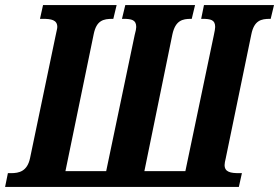

<svg xmlns="http://www.w3.org/2000/svg" viewBox="-40 -734 1096 754"><path d="M-20 0H898L910 -54H899C866 -54 842 -58 842 -86C842 -92 844 -103 846 -110L947 -599C958 -654 986 -660 1020 -660H1023L1036 -714H761L750 -660H754C788 -660 805 -656 805 -628C805 -622 803 -611 800 -597L688 -62H527L637 -599C649 -654 677 -660 710 -660H713L726 -714H452L439 -660H444C477 -660 495 -656 495 -628C495 -622 493 -611 489 -597L377 -62H217L328 -600C339 -654 366 -660 402 -660H405L418 -714H129L117 -660H128C161 -660 185 -656 185 -628C185 -622 182 -612 178 -592L78 -113C67 -61 35 -54 3 -54H-9Z"/></svg>

Font: Noto Serif Condensed Extra
Style: Italic
Weight: 800
Width: 3
Italic angle: -12°
Designer: Monotype Design Team
Foundry: Monotype Imaging Inc.
Version: Version 1.901